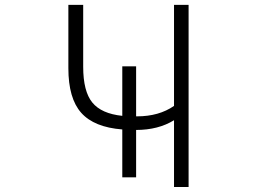

<svg xmlns="http://www.w3.org/2000/svg" viewBox="-20 -751 1040 772"><path d="M471.7 -230.5Q358.4 -239.3 306.6 -297.4Q254.9 -355.5 254.9 -476.6V-731.4H314.5V-482.4Q314.5 -383.8 351.1 -338.9Q387.7 -293.9 471.7 -285.2V-484.4H527.3V-283.2H531.2Q619.1 -283.2 679.7 -325.2V-731.4H738.3V1H679.7V-267.6Q616.2 -228.5 527.3 -228.5V-38.1H471.7Z"/></svg>

Font: GenEi Gothic M Light
Style: Regular
Weight: 300
Designer: o_tamon (Modified); [Source Han Sans]
Ryoko NISHIZUKA  (kana & ideographs); Paul D. Hunt (Latin, Greek & Cyrillic); Wenl
Version: Version 1.1a;Original Version 1.004